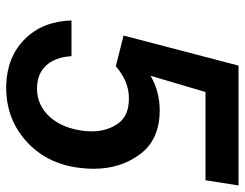

<svg xmlns="http://www.w3.org/2000/svg" viewBox="-102 -648 761 596"><g transform="rotate(90 278.0 -350.5)"><path d="M186 -330.1C217.3 -356 247.6 -370.6 285.2 -370.6C286.6 -370.6 288.6 -370.6 290 -370.6C324.2 -370.1 349.1 -358.4 364.7 -335.9C380.4 -313 388.2 -286.6 388.2 -255.9C388.2 -249 387.7 -241.7 387.2 -234.4C382.3 -189 367.7 -152.3 343.8 -125.5C319.3 -98.6 290 -85.4 255.9 -85.4C254.4 -85.4 253.4 -85.4 252 -85.4C192.9 -86.9 159.2 -126 154.8 -192.4H43.9C45.9 -132.3 65.4 -83.5 102.5 -46.9C139.2 -10.3 187.5 8.8 246.6 10.3C248.5 10.3 250.5 10.3 252.4 10.3C319.8 10.3 377 -12.2 423.8 -56.6C470.7 -101.1 497.1 -159.2 502.9 -230.5C503.9 -241.2 504.4 -251.5 504.4 -261.2C504.4 -316.9 489.3 -364.7 459.5 -404.8C429.7 -445.3 384.3 -465.8 324.2 -466.3C285.2 -466.3 249 -457 215.8 -438L266.1 -608.4H540L556.2 -710.9H184.1L90.8 -354Z"/></g></svg>

Font: Roboto Medium
Style: Italic
Weight: 500
Italic angle: -12°
Designer: Google
Version: Version 2.137; 2017